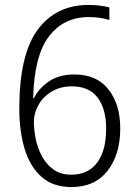

<svg xmlns="http://www.w3.org/2000/svg" viewBox="-20 -811 554 776"><path d="M269 -55Q194 -55 147.5 -96.5Q101 -138 79.5 -209.5Q58 -281 58 -371Q58 -590 132 -690.5Q206 -791 338 -791Q384 -791 422 -781V-730Q386 -742 339 -742Q237 -742 177.5 -663.5Q118 -585 114 -414H117Q136 -453 177 -481.5Q218 -510 281 -510Q371 -510 418.5 -449.5Q466 -389 466 -292Q466 -186 414.5 -120.5Q363 -55 269 -55ZM268 -105Q336 -105 372.5 -153.5Q409 -202 409 -291Q409 -371 374.5 -416.5Q340 -462 271 -462Q224 -462 189 -441Q154 -420 135.5 -387Q117 -354 117 -318Q117 -286 124.5 -249Q132 -212 149.5 -179.5Q167 -147 196 -126Q225 -105 268 -105Z"/></svg>

Font: Noto Sans Malayalam UI SemiCondensed Light
Style: Regular
Weight: 300
Width: 4
Designer: Jelle Bosma - Monotype Design Team
Foundry: Monotype Imaging Inc.
Version: Version 2.104; ttfautohint (v1.8.4.7-5d5b)